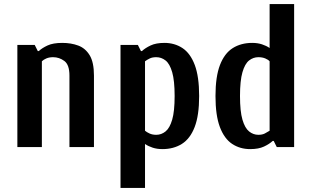

<svg xmlns="http://www.w3.org/2000/svg" viewBox="-20 -720 1530 940"><path d="M65 0V-500H150L165 -470H170Q186 -485 213 -497.5Q240 -510 285 -510Q328 -510 363 -497Q398 -484 419 -449.5Q440 -415 440 -350V0H320V-350Q320 -403 295 -421.5Q270 -440 240 -440Q221 -440 207 -434Q193 -428 185 -420V0Z M570 200V-500H655L670 -470H675Q691 -485 717.5 -497.5Q744 -510 785 -510Q835 -510 873.5 -484.5Q912 -459 933.5 -402Q955 -345 955 -250Q955 -155 933 -98Q911 -41 870.5 -15.5Q830 10 775 10Q749 10 727.5 3Q706 -4 690 -15V200ZM745 -60Q770 -60 790.5 -76.5Q811 -93 823 -134Q835 -175 835 -250Q835 -325 823 -366.5Q811 -408 790.5 -424Q770 -440 745 -440Q726 -440 713.5 -434Q701 -428 690 -420V-80Q698 -73 712 -66.5Q726 -60 745 -60Z M1205 10Q1155 10 1116.5 -15.5Q1078 -41 1056.5 -98Q1035 -155 1035 -250Q1035 -345 1057 -402Q1079 -459 1119.5 -484.5Q1160 -510 1215 -510Q1241 -510 1262.5 -503Q1284 -496 1300 -485V-700H1420V0H1335L1320 -30H1315Q1299 -15 1272.5 -2.5Q1246 10 1205 10ZM1245 -60Q1264 -60 1276.5 -66.5Q1289 -73 1300 -80V-420Q1293 -428 1278.5 -434Q1264 -440 1245 -440Q1220 -440 1199.5 -424Q1179 -408 1167 -366.5Q1155 -325 1155 -250Q1155 -175 1167 -134Q1179 -93 1199.5 -76.5Q1220 -60 1245 -60Z"/></svg>

Font: Cuprum
Style: Regular
Weight: 400
Designer: Jovanny Lemonad
Foundry: Jovanny Lemonad
Version: Version 3.000